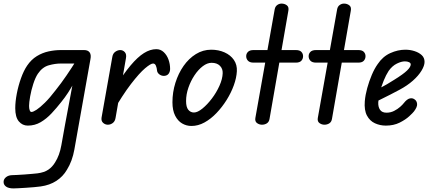

<svg xmlns="http://www.w3.org/2000/svg" viewBox="-91 -695 2431 1070"><path d="M-71 319Q-71 303 -57 292Q-43 281 -21 281Q-15 281 3.5 280Q22 279 44.5 277.5Q67 276 87.5 274Q108 272 118 271Q156 266 178.5 250.5Q201 235 216 210Q241 171 251 114Q261 57 272 -3L315 -233L351 -416H378Q399 -416 408.5 -403Q418 -390 413 -365L348 0Q335 73 323.5 138Q312 203 282 251Q260 289 223 313Q186 337 136 344Q122 346 99.5 348Q77 350 53.5 351.5Q30 353 11 354Q-8 355 -16 355Q-43 355 -57 345Q-71 335 -71 319ZM-6 -92Q-6 -128 2.5 -172.5Q11 -217 26 -259Q41 -301 60 -329Q83 -363 114 -382Q145 -401 179.5 -408.5Q214 -416 248 -416H375V-341H248Q216 -341 180.5 -331Q145 -321 120 -284Q106 -263 94.5 -227.5Q83 -192 77 -157.5Q71 -123 71 -105Q71 -90 74.5 -80.5Q78 -71 84 -71Q94 -71 113 -83.5Q132 -96 159 -122.5Q186 -149 218 -191Q250 -231 280 -275Q310 -319 336 -361H385Q356 -300 323 -237.5Q290 -175 250 -126Q225 -94 196.5 -63.5Q168 -33 135.5 -14Q103 5 64 5Q34 5 14 -18.5Q-6 -42 -6 -92Z M823 -272Q808 -272 796.5 -281Q785 -290 784 -303Q783 -316 778 -328.5Q773 -341 762 -341Q749 -341 717.5 -314.5Q686 -288 639 -227Q592 -166 532 -62L549 -207Q597 -283 636.5 -330Q676 -377 711 -399Q746 -421 780 -421Q804 -421 821.5 -404.5Q839 -388 848 -363Q857 -338 857 -311Q857 -296 849 -284.5Q841 -273 823 -272ZM510 0Q495 0 483.5 -10.5Q472 -21 475 -40L535 -378Q538 -397 551.5 -406.5Q565 -416 579 -416Q594 -416 604.5 -404.5Q615 -393 611 -371L553 -38Q550 -19 537.5 -9.5Q525 0 510 0Z M976 7Q948 7 924 -7Q900 -21 885 -50.5Q870 -80 870 -125Q870 -181 886.5 -233.5Q903 -286 932 -327.5Q961 -369 1000.5 -393.5Q1040 -418 1086 -418Q1127 -418 1160.5 -403Q1194 -388 1212.5 -361Q1231 -334 1229 -298Q1227 -261 1212 -219.5Q1197 -178 1172 -138Q1147 -98 1115.5 -65Q1084 -32 1048.5 -12.5Q1013 7 976 7ZM990 -68Q1010 -68 1037 -90Q1064 -112 1089.5 -145.5Q1115 -179 1132 -217Q1149 -255 1150 -287Q1151 -312 1134.5 -328.5Q1118 -345 1088 -345Q1064 -345 1039 -326Q1014 -307 993 -275.5Q972 -244 959 -206.5Q946 -169 946 -132Q946 -98 958.5 -83Q971 -68 990 -68Z M1369 0Q1354 0 1341.5 -9Q1329 -18 1332 -37L1440 -644Q1443 -659 1454 -667Q1465 -675 1478 -675Q1495 -675 1507.5 -665.5Q1520 -656 1516 -635L1411 -32Q1408 -15 1396 -7.5Q1384 0 1369 0ZM1281 -382Q1281 -396 1291 -406Q1301 -416 1322 -416H1558Q1579 -416 1588.5 -406Q1598 -396 1598 -382Q1598 -367 1588.5 -356.5Q1579 -346 1558 -346H1322Q1301 -346 1291 -356.5Q1281 -367 1281 -382Z M1717 0Q1702 0 1689.5 -9Q1677 -18 1680 -37L1788 -644Q1791 -659 1802 -667Q1813 -675 1826 -675Q1843 -675 1855.5 -665.5Q1868 -656 1864 -635L1759 -32Q1756 -15 1744 -7.5Q1732 0 1717 0ZM1629 -382Q1629 -396 1639 -406Q1649 -416 1670 -416H1906Q1927 -416 1936.5 -406Q1946 -396 1946 -382Q1946 -367 1936.5 -356.5Q1927 -346 1906 -346H1670Q1649 -346 1639 -356.5Q1629 -367 1629 -382Z M2059 5Q2027 5 1998.5 -8Q1970 -21 1954 -51Q1938 -81 1942 -131Q1945 -166 1955.5 -204Q1966 -242 1981 -277.5Q1996 -313 2014 -338Q2042 -380 2084 -399Q2126 -418 2168 -418Q2195 -418 2219.5 -410Q2244 -402 2259.5 -387.5Q2275 -373 2275 -350Q2275 -329 2258 -301Q2241 -273 2210 -245.5Q2179 -218 2136 -195Q2114 -183 2084.5 -168Q2055 -153 2027.5 -139.5Q2000 -126 1982 -117L1995 -188Q2007 -194 2025.5 -203.5Q2044 -213 2065.5 -225.5Q2087 -238 2107 -251Q2157 -282 2177.5 -302Q2198 -322 2198 -336Q2198 -344 2188.5 -348.5Q2179 -353 2165 -353Q2146 -353 2120.5 -340.5Q2095 -328 2075 -300Q2060 -277 2047 -245Q2034 -213 2026 -181Q2018 -149 2017 -124Q2016 -99 2027 -83Q2038 -67 2063 -67Q2086 -67 2105.5 -77Q2125 -87 2139 -99.5Q2153 -112 2159 -120Q2177 -143 2193 -146.5Q2209 -150 2221 -140Q2232 -132 2233.5 -115.5Q2235 -99 2216 -74Q2210 -66 2189.5 -47Q2169 -28 2136 -11.5Q2103 5 2059 5Z"/></svg>

Font: Edu QLD Beginner Medium
Style: Regular
Weight: 500
Designer: Tina and Corey Anderson
Foundry: Google for Education
Version: Version 1.003